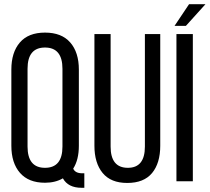

<svg xmlns="http://www.w3.org/2000/svg" viewBox="-20 -862 997 913"><path d="M355 -531V-169Q355 -102 328 -60Q338 -38 371 -38H381V31H368Q304 31 279 -14Q243 7 194 7Q116 7 75 -40Q34 -87 34 -169V-531Q34 -613 74.5 -660Q115 -707 194 -707Q273 -707 314 -660Q355 -613 355 -531ZM111 -535V-165Q111 -64 194 -64Q277 -64 277 -165V-535Q277 -636 194 -636Q111 -636 111 -535Z M506 -700V-165Q506 -64 588 -64Q669 -64 669 -165V-700H742V-169Q742 -86 703 -39Q664 8 585 8Q507 8 468 -39.5Q429 -87 429 -169V-700Z M810 -739 879 -842H957L864 -739ZM819 0V-700H897V0Z"/></svg>

Font: TypoPRO Bebas Neue
Style: Regular
Weight: 400
Designer: Ryoichi Tsunekawa
Foundry: Ryoichi Tsunekawa
Version: Version 001.003